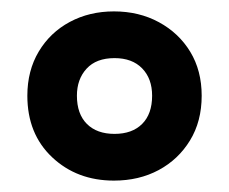

<svg xmlns="http://www.w3.org/2000/svg" viewBox="-20 -744 402 337"><path d="M180 -427Q115 -427 71.5 -468Q28 -509 28 -576Q28 -620 48 -653.5Q68 -687 102.5 -705.5Q137 -724 180 -724Q224 -724 259 -705Q294 -686 314 -653Q334 -620 334 -576Q334 -531 313.5 -497.5Q293 -464 258.5 -445.5Q224 -427 180 -427ZM181 -509Q212 -509 229.5 -526.5Q247 -544 247 -576Q247 -606 229.5 -624Q212 -642 181 -642Q149 -642 132 -623.5Q115 -605 115 -576Q115 -544 132.5 -526.5Q150 -509 181 -509Z"/></svg>

Font: Noto Sans Bengali ExtraCondensed
Style: Bold
Weight: 700
Width: 2
Designer: Joana Ranito - Universal Thirst; Jelle Bosma - Monotype Design Team
Foundry: Universal Thirst ehf.
Version: Version 3.000; ttfautohint (v1.8.4.7-5d5b)